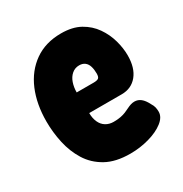

<svg xmlns="http://www.w3.org/2000/svg" viewBox="-128 -598 683 716"><g transform="rotate(-30 213.0 -240.0)"><path d="M232 19Q169 19 128 -4Q87 -27 63.5 -65Q40 -103 30 -149Q20 -195 20 -241Q20 -316 44.5 -374Q69 -432 116.5 -465.5Q164 -499 231 -499Q280 -499 313 -480.5Q346 -462 366.5 -432.5Q387 -403 396.5 -369Q406 -335 406 -304Q406 -250 381 -219.5Q356 -189 314 -189H174Q174 -167 181.5 -150Q189 -133 203.5 -124Q218 -115 237 -115Q254 -115 267 -117.5Q280 -120 289.5 -124Q299 -128 308 -132.5Q317 -137 325 -139.5Q333 -142 341 -142Q356 -142 368 -132.5Q380 -123 390 -103Q397 -92 399 -83Q401 -74 401 -64Q401 -41 376.5 -22Q352 -3 313 8Q274 19 232 19ZM172 -279H245Q260 -279 266 -283.5Q272 -288 272 -303Q272 -320 268 -333.5Q264 -347 254.5 -354.5Q245 -362 230 -362Q212 -362 198.5 -350.5Q185 -339 178.5 -320Q172 -301 172 -279Z"/></g></svg>

Font: Fredoka Condensed SemiBold
Style: Regular
Weight: 600
Width: 3
Designer: Ben Nathan
Foundry: Milena B. Brandão, Ben Nathan
Version: Version 2.001